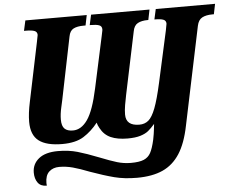

<svg xmlns="http://www.w3.org/2000/svg" viewBox="-61 -787 1337 1100"><g transform="rotate(-5 607.5 -237.0)"><path d="M96 159Q96 110 134 79Q172 48 245 48Q306 48 356.5 62.5Q407 77 478 105Q538 129 576.5 140.5Q615 152 656 152Q704 152 730 141Q756 130 769.5 105Q783 80 794 31Q801 -4 803.5 -28.5Q806 -53 807 -59Q786 -35 769 -21Q752 -7 723 2Q694 11 649 11Q591 11 552.5 -6Q514 -23 493 -63Q483 -80 480 -95Q443 -48 397 -19Q351 10 274 10Q183 10 139 -23.5Q95 -57 95 -133Q95 -182 109 -247L179 -584Q187 -622 187 -625Q187 -643 171 -649Q155 -655 123 -655H111L124 -714H477L465 -655H453Q417 -655 395.5 -644Q374 -633 368 -600L295 -242Q294 -236 285.5 -199Q277 -162 277 -130Q277 -93 293 -77.5Q309 -62 341 -62Q389 -62 425 -113.5Q461 -165 488 -291L552 -587Q554 -599 556.5 -609Q559 -619 559 -625Q559 -643 543 -649Q527 -655 494 -655H489L502 -714H838L826 -655H822Q787 -655 765 -643Q743 -631 737 -597L662 -239Q656 -210 651 -181Q646 -152 646 -127Q646 -62 723 -62Q754 -62 775.5 -80Q797 -98 816 -147.5Q835 -197 856 -292L921 -587Q928 -621 928 -625Q928 -643 912 -649Q896 -655 864 -655H861L874 -714H1215L1203 -655H1194Q1158 -655 1135.5 -643Q1113 -631 1106 -597L988 -33Q968 67 929.5 126.5Q891 186 831 213Q771 240 683 240Q611 240 553 225Q495 210 417 182Q361 160 322 149.5Q283 139 244 139Q208 139 185.5 160Q163 181 163 225L164 240Q129 240 112.5 217Q96 194 96 159Z"/></g></svg>

Font: Noto Serif NarrowBlack
Style: Italic
Weight: 900
Width: 4
Italic angle: -12°
Designer: Monotype Design Team
Foundry: Monotype Imaging Inc.
Version: Version 1.001